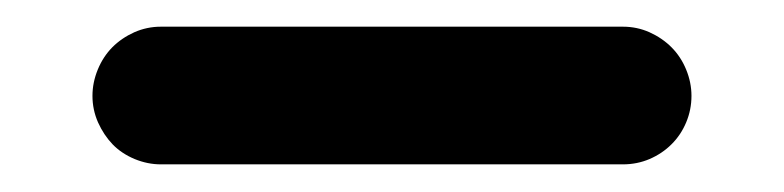

<svg xmlns="http://www.w3.org/2000/svg" viewBox="-20 -273 576 141"><path d="M98.1 -152.3Q88.4 -152.3 78.9 -156.2Q69.3 -160.2 62.7 -167Q56.2 -173.8 52 -183.1Q47.9 -192.4 47.9 -202.6Q47.9 -212.4 51.8 -221.9Q55.7 -231.4 62.5 -238.3Q69.3 -245.1 78.6 -249.3Q87.9 -253.4 98.1 -253.4H437.5Q447.8 -253.4 457 -249.3Q466.3 -245.1 473.1 -238.3Q480 -231.4 483.9 -221.9Q487.8 -212.4 487.8 -202.6Q487.8 -192.4 483.9 -183.1Q480 -173.8 473.1 -167Q466.3 -160.2 457 -156.2Q447.8 -152.3 437.5 -152.3Z"/></svg>

Font: TGL 0-17
Style: Regular
Weight: 400
Designer: Peter Wiegel
Foundry: Peter Wiegel
Version: Version 1.003 2010